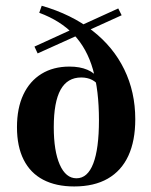

<svg xmlns="http://www.w3.org/2000/svg" viewBox="-20 -651 536 682"><path d="M243.5 11.3Q179 11.3 133.5 -12.5Q87.9 -36.3 64.1 -83.5Q40.3 -130.6 40.3 -199.2Q40.3 -266.9 62.9 -314.9Q85.5 -362.9 127.4 -388.7Q169.4 -414.5 226.6 -414.5Q263.7 -414.5 290.3 -403.2Q316.9 -391.9 329.8 -371L332.3 -343.5Q323.4 -358.9 306.9 -367.3Q290.3 -375.8 268.5 -375.8Q219.4 -375.8 195.2 -332.3Q171 -288.7 171 -199.2Q171 -114.5 192.3 -66.1Q213.7 -17.7 251.6 -17.7Q291.1 -17.7 311.3 -70.2Q331.5 -122.6 331.5 -224.2Q331.5 -329.8 310.1 -404.4Q288.7 -479 241.9 -528.2Q195.2 -577.4 119.4 -605.6L128.2 -630.6Q233.9 -600 308.1 -542.3Q382.3 -484.7 421.4 -404.4Q460.5 -324.2 460.5 -227.4Q460.5 -150.8 435.9 -97.6Q411.3 -44.4 362.9 -16.5Q314.5 11.3 243.5 11.3ZM113.7 -461.3 102.4 -485.5 254 -554.8 269.4 -531.5ZM271.8 -533.1 256.5 -555.6 400 -621 412.1 -596.8Z"/></svg>

Font: Playfair 5pt SemiExpanded Light ExtraBold
Style: Regular
Weight: 800
Version: Version 2.001;gftools[0.9.30]